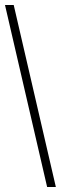

<svg xmlns="http://www.w3.org/2000/svg" viewBox="-31 -750 286 770"><path d="M-11 -730H24L193 0H158Z"/></svg>

Font: Cairo ExtraLight
Style: Italic
Weight: 275
Italic angle: -13°
Designer: Mohamed Gaber, Accademia di Belle Arti di Urbino and others
Foundry: Kief Type Foundry, Accademia di Belle Arti di Urbino and others
Version: Version 3.011